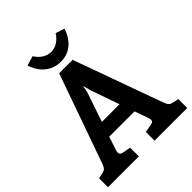

<svg xmlns="http://www.w3.org/2000/svg" viewBox="-248 -1057 1201 1201"><g transform="rotate(-45 352.5 -456.5)"><path d="M82 -132C69 -96 60 -91 35 -86L2 -79V0H275V-77L226 -86C206 -89 198 -97 198 -110C198 -116 200 -124 203 -133L231 -218H455L486 -130C489 -120 491 -113 491 -107C491 -95 483 -89 464 -86L414 -77V0H703V-79L669 -86C643 -91 634 -96 621 -132L409 -720H290ZM420 -316H264L330 -510L340 -559L353 -508ZM452 -913C432 -880 395 -849 350 -849C305 -849 268 -880 248 -913L184 -894C207 -823 261 -763 350 -763C436 -763 489 -823 511 -894Z"/></g></svg>

Font: Enriqueta
Style: Bold
Weight: 700
Designer: Viviana Monsalve, Gustavo Ibarra
Foundry: Viviana Monsalve, Gustavo Ibarra
Version: Version 1.002